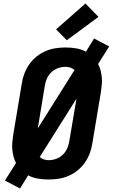

<svg xmlns="http://www.w3.org/2000/svg" viewBox="-20 -1013 641 1092"><path d="M94 59 8 14 71 -86Q62 -103 57 -122.5Q52 -142 50 -162Q48 -182 50 -203Q52 -224 55 -245L104 -538Q108 -566 118.5 -594Q129 -622 146 -646.5Q163 -671 187 -690.5Q211 -710 238.5 -722Q266 -734 295 -738.5Q324 -743 352 -743Q383 -743 413 -738Q443 -733 469 -719L515 -794L601 -749L538 -649Q547 -632 552 -612.5Q557 -593 559 -573Q561 -553 559 -532Q557 -511 554 -490L505 -197Q501 -169 490.5 -141Q480 -113 463 -88.5Q446 -64 422 -44.5Q398 -25 370.5 -13Q343 -1 314 3.5Q285 8 257 8Q226 8 196 3Q166 -2 140 -16ZM195 -283 404 -615Q393 -624 380 -628.5Q367 -633 353 -633Q331 -633 309 -625Q287 -617 270.5 -600.5Q254 -584 245.5 -563Q237 -542 234 -520ZM257 -102Q279 -102 300.5 -110Q322 -118 338.5 -134.5Q355 -151 363.5 -172Q372 -193 375 -215L415 -452L206 -120Q216 -111 229.5 -106.5Q243 -102 257 -102ZM360 -784 299 -846 466 -993 540 -917Z"/></svg>

Font: Iosevka XBd Ex Obl
Style: Regular
Weight: 800
Width: 7
Italic angle: -9°
Monospace: yes
Designer: Belleve Invis
Foundry: Belleve Invis
Version: Version 32.5.0; ttfautohint (v1.8.4)